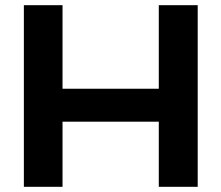

<svg xmlns="http://www.w3.org/2000/svg" viewBox="-20 -720 853 740"><path d="M72 0V-700H221V-378H592V-700H742V0H592V-251H221V0Z"/></svg>

Font: Georama SemiExpanded SemiBold
Style: Regular
Weight: 600
Width: 6
Designer: Jean-Baptiste Levee
Foundry: Production Type
Version: Version 1.001